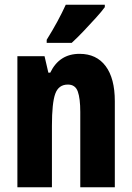

<svg xmlns="http://www.w3.org/2000/svg" viewBox="-20 -786 554 806"><path d="M314 -560Q385 -560 423.5 -508.5Q462 -457 462 -361V0H317V-316Q317 -373 306.5 -402Q296 -431 265 -431Q226 -431 212 -392.5Q198 -354 198 -258V0H53V-550H167L183 -481H191Q229 -560 314 -560ZM420 -756Q407 -738 383 -711.5Q359 -685 332 -656.5Q305 -628 281 -606H176V-619Q201 -659 221 -696Q241 -733 256 -766H420Z"/></svg>

Font: Noto Sans Hebrew ExtraCondensed ExtraBold
Style: Regular
Weight: 800
Width: 2
Designer: Monotype Design Team
Foundry: Monotype Imaging Inc.
Version: Version 2.004; ttfautohint (v1.8.4.7-5d5b)